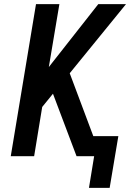

<svg xmlns="http://www.w3.org/2000/svg" viewBox="-20 -755 629 928"><path d="M410 153H510L552 -97H431L317 -401L589 -735H455L216 -431L267 -735H154L32 0H145L184 -238L236 -302L350 0H435Z"/></svg>

Font: Iosevka Sparkle Semibold
Style: Italic
Weight: 600
Italic angle: -9°
Designer: Belleve Invis
Foundry: Belleve Invis
Version: Version 4.5.0; ttfautohint (v1.8.3)